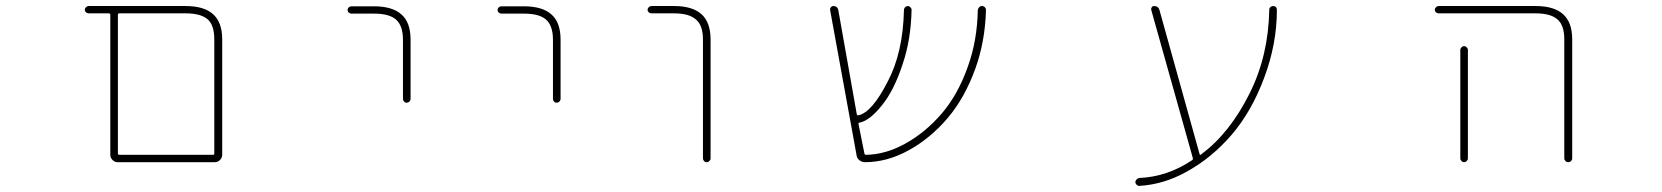

<svg xmlns="http://www.w3.org/2000/svg" viewBox="-20 -564 5540 640"><path d="M372.1 -23.4Q362.3 -23.4 355 -30.8Q347.7 -38.1 347.7 -47.9V-514.6Q347.7 -519.5 342.8 -519.5H275.4Q270.5 -519.5 266.6 -522.9Q262.7 -526.4 262.7 -531.2Q262.7 -536.1 266.6 -540Q270.5 -543.9 275.4 -543.9H598.6Q660.2 -543.9 690.4 -516.6Q720.7 -489.3 720.7 -432.6V-47.9Q720.7 -38.1 713.4 -30.8Q706.1 -23.4 696.3 -23.4ZM373 -52.7Q373 -47.9 377.9 -47.9H690.4Q694.3 -47.9 694.3 -52.7V-432.6Q694.3 -479.5 672.9 -499Q650.4 -519.5 598.6 -519.5H377.9Q373 -519.5 373 -514.6Z M1323.2 -234.4V-431.6Q1323.2 -478.5 1299.8 -499Q1277.3 -518.6 1226.6 -518.6H1151.4Q1146.5 -518.6 1142.6 -522Q1138.7 -525.4 1138.7 -530.8Q1138.7 -536.1 1142.6 -539.6Q1146.5 -543 1151.4 -543H1226.6Q1288.1 -543 1318.4 -515.6Q1348.6 -489.3 1348.6 -431.6V-234.4Q1348.6 -229.5 1344.7 -225.6Q1340.8 -221.7 1335.4 -221.7Q1330.1 -221.7 1326.7 -225.6Q1323.2 -229.5 1323.2 -234.4Z M1823.2 -234.4V-431.6Q1823.2 -478.5 1799.8 -499Q1777.3 -518.6 1726.6 -518.6H1651.4Q1646.5 -518.6 1642.6 -522Q1638.7 -525.4 1638.7 -530.8Q1638.7 -536.1 1642.6 -539.6Q1646.5 -543 1651.4 -543H1726.6Q1788.1 -543 1818.4 -515.6Q1848.6 -489.3 1848.6 -431.6V-234.4Q1848.6 -229.5 1844.7 -225.6Q1840.8 -221.7 1835.4 -221.7Q1830.1 -221.7 1826.7 -225.6Q1823.2 -229.5 1823.2 -234.4Z M2323.2 -36.1V-432.6Q2323.2 -479.5 2299.8 -499Q2277.3 -519.5 2226.6 -519.5H2151.4Q2146.5 -519.5 2142.6 -522.9Q2138.7 -526.4 2138.7 -531.2Q2138.7 -536.1 2142.6 -540Q2146.5 -543.9 2151.4 -543.9H2226.6Q2288.1 -543.9 2318.4 -516.6Q2348.6 -489.3 2348.6 -432.6V-36.1Q2348.6 -31.2 2344.7 -27.3Q2340.8 -23.4 2335.4 -23.4Q2330.1 -23.4 2326.7 -27.3Q2323.2 -31.2 2323.2 -36.1Z M2863.3 -23.4Q2852.5 -23.4 2844.2 -30.3Q2835.9 -37.1 2835 -47.9L2747.1 -530.3Q2746.1 -535.2 2749.5 -539.6Q2752.9 -543.9 2757.8 -543.9Q2771.5 -543.9 2774.4 -530.3L2835.9 -183.6Q2836.9 -178.7 2840.8 -179.7H2841.8Q2886.7 -189.5 2939.5 -293Q2990.2 -389.6 2993.2 -531.2Q2993.2 -536.1 2997.1 -540Q3001 -543.9 3005.9 -543.9Q3010.7 -543.9 3014.6 -540Q3018.6 -536.1 3018.6 -531.2Q3016.6 -432.6 2989.3 -351.6Q2960 -261.7 2918.9 -211.9Q2878.9 -162.1 2845.7 -155.3H2844.7Q2840.8 -154.3 2841.8 -150.4L2861.3 -52.7Q2862.3 -47.9 2866.2 -47.9Q2931.6 -48.8 2997.1 -85Q3064.5 -122.1 3118.7 -185.1Q3172.9 -248 3206.1 -341.8Q3237.3 -427.7 3239.3 -530.3Q3240.2 -536.1 3244.1 -540Q3248 -543.9 3253.4 -543.9Q3258.8 -543.9 3262.7 -540Q3266.6 -536.1 3266.6 -531.2Q3266.6 -530.3 3266.6 -530.3Q3263.7 -425.8 3231.4 -335.9Q3196.3 -238.3 3139.2 -170.9Q3082 -103.5 3009.8 -63.5Q2937.5 -23.4 2863.3 -23.4Z M3777.3 29.3Q3871.1 25.4 3954.1 -30.3Q3957 -32.2 3956.1 -37.1L3817.4 -531.2Q3816.4 -536.1 3819.3 -540Q3822.3 -543.9 3827.1 -543.9Q3840.8 -543.9 3844.7 -531.2L3978.5 -50.8Q3979.5 -45.9 3983.4 -48.8L3985.4 -50.8Q4079.1 -120.1 4145.5 -252.9Q4208 -377.9 4210.9 -531.2Q4210.9 -537.1 4214.8 -540.5Q4218.8 -543.9 4224.1 -543.9Q4229.5 -543.9 4232.9 -540.5Q4236.3 -537.1 4236.3 -531.2Q4236.3 -418 4194.3 -305.7Q4152.3 -192.4 4085.4 -114.7Q4018.6 -37.1 3934.6 8.8Q3859.4 50.8 3777.3 55.7Q3777.3 55.7 3777.3 55.7Q3772.5 55.7 3768.6 51.8Q3764.6 47.9 3764.6 43Q3764.6 38.1 3768.6 34.2Q3772.5 30.3 3777.3 29.3Z M5194.3 -36.1V-432.6Q5194.3 -479.5 5171.9 -499Q5149.4 -519.5 5098.6 -519.5H4775.4Q4770.5 -519.5 4766.6 -522.9Q4762.7 -526.4 4762.7 -531.2Q4762.7 -536.1 4766.6 -540Q4770.5 -543.9 4775.4 -543.9H5098.6Q5160.2 -543.9 5190.4 -516.6Q5220.7 -489.3 5220.7 -432.6V-36.1Q5220.7 -31.2 5216.8 -27.3Q5212.9 -23.4 5207.5 -23.4Q5202.1 -23.4 5198.2 -27.3Q5194.3 -31.2 5194.3 -36.1ZM4847.7 -36.1V-397.5Q4847.7 -402.3 4851.6 -406.2Q4855.5 -410.2 4860.4 -410.2Q4865.2 -410.2 4869.1 -406.2Q4873 -402.3 4873 -397.5V-36.1Q4873 -31.2 4869.1 -27.3Q4865.2 -23.4 4860.4 -23.4Q4855.5 -23.4 4851.6 -27.3Q4847.7 -31.2 4847.7 -36.1Z"/></svg>

Font: Rounded-X Mgen+ 2m thin
Style: Regular
Weight: 100
Designer: [Source Han Sans]
Ryoko NISHIZUKA  (kana & ideographs); Paul D. Hunt (Latin, Greek & Cyrillic); Wenlong ZHANG  (bopomofo
Version: Version 1.059.20150602